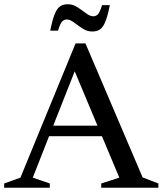

<svg xmlns="http://www.w3.org/2000/svg" viewBox="-28 -882 764 902"><path d="M642 -48.5 716 -20V0H447.5V-20L532.5 -47.5L451 -242H202.5L126 -47.5L206 -20V0H-8.5V-20L68 -47.5L327 -678H373.5ZM222 -291.5H430L323 -547ZM488 -858Q478 -807.5 467.2 -780.8Q456.5 -754 442 -744Q427.5 -734 405 -734Q381 -734 359.8 -748Q338.5 -762 320 -776.2Q301.5 -790.5 285.5 -790.5Q273 -790.5 263.8 -780.8Q254.5 -771 244.5 -738H208Q218 -788.5 228.8 -815.2Q239.5 -842 254 -852Q268.5 -862 291 -862Q315 -862 336.2 -848Q357.5 -834 376 -819.8Q394.5 -805.5 410.5 -805.5Q423 -805.5 432.2 -815.2Q441.5 -825 451.5 -858Z"/></svg>

Font: Newsreader Text Medium
Style: Regular
Weight: 500
Designer: Hugues Gentile
Foundry: Production Type
Version: Version 1.001